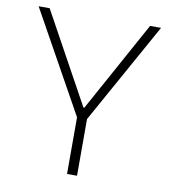

<svg xmlns="http://www.w3.org/2000/svg" viewBox="-79 -762 744 831"><g transform="rotate(10 293.0 -346.5)"><path d="M271 0V-249L23.9 -693.4H72.3L291 -295.4H294.9L513.7 -693.4H562L314.9 -249V0Z"/></g></svg>

Font: Caskaydia Cove ExtraLight
Style: Regular
Weight: 200
Monospace: yes
Designer: Aaron Bell
Foundry: Saja Typeworks
Version: Version 4.300; ttfautohint (v1.8.3)